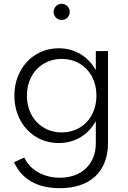

<svg xmlns="http://www.w3.org/2000/svg" viewBox="-20 -732 667 1002"><path d="M55 -232.7Q55 -179.5 72.5 -134.3Q90 -89.1 120.9 -55.9Q151.8 -22.7 194.3 -4.1Q236.8 14.5 286.8 14.5Q317.7 14.5 346.4 6.8Q375 -0.9 399.8 -15.7Q424.5 -30.5 444.8 -51.6Q465 -72.7 480 -100V15.9Q480 58.6 465.7 92Q451.4 125.5 426.4 148.4Q401.4 171.4 367 183.4Q332.7 195.5 292.3 195.5Q260.5 195.5 231.6 188Q202.7 180.5 178.6 166.8Q154.5 153.2 136.1 133.6Q117.7 114.1 106.8 90L53.2 114.5Q83.2 180.9 143.4 215.5Q203.6 250 291.8 250Q350 250 396.6 234.8Q443.2 219.5 475.9 189.5Q508.6 159.5 526.1 115.2Q543.6 70.9 543.6 12.7V-465.5H480V-365.5Q465 -392.7 444.8 -413.9Q424.5 -435 399.8 -449.8Q375 -464.5 346.4 -472.3Q317.7 -480 286.8 -480Q236.8 -480 194.3 -461.4Q151.8 -442.7 120.9 -409.5Q90 -376.4 72.5 -331.1Q55 -285.9 55 -232.7ZM120.5 -232.7Q120.5 -274.5 133.9 -309.8Q147.3 -345 171.6 -370.5Q195.9 -395.9 229.1 -410.2Q262.3 -424.5 301.8 -424.5Q341.4 -424.5 374.8 -410.5Q408.2 -396.4 432.3 -370.9Q456.4 -345.5 469.8 -310.2Q483.2 -275 483.2 -232.7Q483.2 -190.9 469.8 -155.7Q456.4 -120.5 432.3 -95Q408.2 -69.5 374.8 -55.2Q341.4 -40.9 301.8 -40.9Q262.3 -40.9 229.1 -55.2Q195.9 -69.5 171.6 -95Q147.3 -120.5 133.9 -155.7Q120.5 -190.9 120.5 -232.7ZM301.8 -627.7Q310.5 -627.7 318.2 -631.1Q325.9 -634.5 331.6 -640.2Q337.3 -645.9 340.7 -653.6Q344.1 -661.4 344.1 -670Q344.1 -678.6 340.7 -686.4Q337.3 -694.1 331.6 -699.8Q325.9 -705.5 318.2 -708.9Q310.5 -712.3 301.8 -712.3Q293.2 -712.3 285.5 -708.9Q277.7 -705.5 272 -699.8Q266.4 -694.1 263 -686.4Q259.5 -678.6 259.5 -670Q259.5 -661.4 263 -653.6Q266.4 -645.9 272 -640.2Q277.7 -634.5 285.5 -631.1Q293.2 -627.7 301.8 -627.7Z"/></svg>

Font: Spartan MB
Style: Regular
Weight: 212
Designer: Matt Bailey, Mirko Velimirovic
Foundry: Matt Bailey
Version: Version 1.005